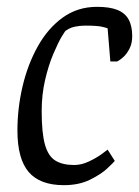

<svg xmlns="http://www.w3.org/2000/svg" viewBox="-20 -533 407 562"><path d="M167 9Q97 9 64 -29.5Q31 -68 31 -151Q31 -216 46 -280Q61 -344 90.5 -397Q120 -450 163.5 -481.5Q207 -513 264 -513Q301 -513 323.5 -504Q346 -495 356.5 -476Q367 -457 367 -427Q367 -406 359 -390.5Q351 -375 341 -366Q331 -357 323 -353H303L295 -450Q294 -451 279.5 -454.5Q265 -458 230 -458Q214 -458 199.5 -455Q185 -452 174 -444Q172 -445 161 -426.5Q150 -408 136 -375Q122 -342 112 -299Q102 -256 102 -208Q102 -144 111.5 -110Q121 -76 142 -63Q163 -50 197 -50Q218 -50 239.5 -60Q261 -70 277 -81.5Q293 -93 295 -95L316 -62Q313 -58 294.5 -40.5Q276 -23 243.5 -7Q211 9 167 9Z"/></svg>

Font: Faustina Light
Style: Italic
Weight: 300
Italic angle: -8°
Designer: Alfonso Garcia
Foundry: http://www.omnibus-type.com
Version: Version 1.200